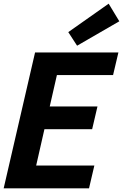

<svg xmlns="http://www.w3.org/2000/svg" viewBox="-44 -1026 679 1046"><path d="M147 -740H601L572 -617H266L227 -446H487L458 -322H198L153 -124H470L441 0H-24ZM328 -851 548 -1006 606 -910 376 -777Z"/></svg>

Font: KaiGen Gothic CN Bold
Style: Bold
Weight: 700
Designer: Ryoko NISHIZUKA  (kana & ideographs); Paul D. Hunt (Latin, Greek & Cyrillic); Wenlong ZHANG  (bopomofo); Sandoll Communi
Foundry: Adobe Systems Incorporated
Version: Version 1.002.20150501